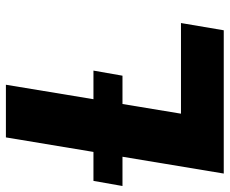

<svg xmlns="http://www.w3.org/2000/svg" viewBox="-115 -684 767 641"><g transform="rotate(-90 268.5 -363.5)"><path d="M9.6 0 130.3 -727.3H306.1L209.5 -142.8H512.1L487.9 0ZM-32 -338.1 -14.9 -435H353.3L336.3 -338.1Z"/></g></svg>

Font: Inter UI Extra Bold
Style: Italic
Weight: 800
Italic angle: 9.39999°
Designer: Rasmus Andersson
Foundry: rsms
Version: 3.2;8d6f07862